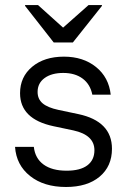

<svg xmlns="http://www.w3.org/2000/svg" viewBox="-20 -736 507 766"><path d="M243.3 10Q155 10 100 -33.8Q45 -77.5 40 -150H115Q120 -104.2 153.8 -79.6Q187.5 -55 245.8 -55Q300 -55 328.3 -76.2Q356.7 -97.5 356.7 -136.7Q356.7 -197.5 272.5 -215.8L193.3 -232.5Q60 -260.8 60 -364.2Q60 -429.2 108.3 -469.6Q156.7 -510 235 -510Q311.7 -510 362.9 -468.8Q414.2 -427.5 421.7 -358.3H348.3Q340 -400 309.6 -422.5Q279.2 -445 232.5 -445Q185.8 -445 157.9 -424.6Q130 -404.2 130 -369.2Q130 -340.8 150 -323.8Q170 -306.7 213.3 -297.5L292.5 -280.8Q359.2 -266.7 392.9 -232.1Q426.7 -197.5 426.7 -142.5Q426.7 -72.5 377.5 -31.2Q328.3 10 243.3 10ZM194.2 -566.7 80 -712.5V-715.8H131.7L231.7 -625.8L333.3 -715.8H386.7V-712.5L270.8 -566.7Z"/></svg>

Font: Funnel Sans Light
Style: Regular
Weight: 300
Designer: NORD ID, Kristian Moeller
Foundry: Dicotype
Version: Version 1.000